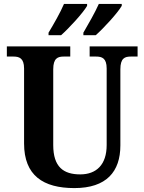

<svg xmlns="http://www.w3.org/2000/svg" viewBox="-20 -951 738 981"><path d="M406 -784V-771H469C511 -808 582 -886 602 -921V-931H485C465 -886 432 -829 406 -784ZM228 -784V-771H292C334 -808 405 -886 425 -921V-931H307C288 -886 255 -829 228 -784ZM360 10C524 10 595 -74 595 -208V-597C595 -654 618 -662 648 -662H683V-714H438V-662H471C501 -662 525 -654 525 -601V-210C525 -109 472 -60 390 -60C305 -60 252 -97 252 -210V-597C252 -654 276 -662 305 -662H339V-714H15V-662H49C78 -662 103 -654 103 -601V-218C103 -54 201 10 360 10Z"/></svg>

Font: Noto Serif Bengali SemiCondensed
Style: Bold
Weight: 700
Width: 4
Designer: Juan Bruce, Universal Thirst, Indian Type Foundry and the Monotype Design Team.
Foundry: Monotype Imaging Inc.
Version: Version 2.003